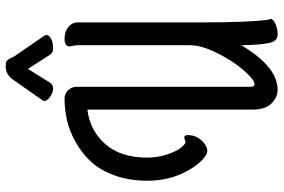

<svg xmlns="http://www.w3.org/2000/svg" viewBox="-176 -764 969 656"><g transform="rotate(-90 308.0 -436.5)"><path d="M481 -94V-96Q407 28 329 28Q303 28 282 7Q261 -14 261 -59V-622Q189 -613 143 -560.5Q97 -508 97 -418Q97 -381 108 -349Q119 -317 131 -302Q143 -287 150 -287Q153 -287 158.5 -289Q164 -291 166 -291Q174 -291 174 -279Q174 -247 148.5 -225Q123 -203 102 -219Q71 -240 44.5 -294.5Q18 -349 18 -418Q18 -479 36 -528.5Q54 -578 82.5 -609Q111 -640 149 -661.5Q187 -683 224.5 -691.5Q262 -700 299 -700Q315 -700 327 -688Q339 -676 339 -658V-65Q339 -51 348 -51Q363 -51 395 -87.5Q427 -124 454 -178Q481 -232 481 -271V-651Q481 -662 479 -671.5Q477 -681 477 -683Q477 -700 503 -700Q527 -700 543 -687Q559 -674 559 -656V-222Q559 -75 568 -3Q571 2 571 4Q571 13 554 20.5Q537 28 520 28Q507 28 499.5 21.5Q492 15 488.5 -2Q485 -19 483.5 -38Q482 -57 481 -91Q481 -93 481 -94ZM442 -873 508 -777Q516 -767 516 -762Q516 -753 503 -746Q490 -739 471 -739Q455 -739 449 -749L400 -825L357 -756Q348 -739 333 -739Q319 -739 304.5 -749.5Q290 -760 290 -770Q290 -772 292 -774L362 -874Q380 -901 408 -901Q417 -901 422 -900Q427 -899 431 -893.5Q435 -888 436 -886Q437 -884 442 -873Z"/></g></svg>

Font: Grand Hotel
Style: Regular
Weight: 400
Designer: Brian J. Bonislawsky & Jim Lyles for Astigmatic (AOETI)
Foundry: Astigmatic (AOETI)
Version: Version 001.000